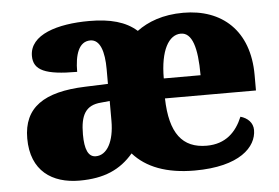

<svg xmlns="http://www.w3.org/2000/svg" viewBox="-44 -611 989 681"><g transform="rotate(-5 450.0 -270.5)"><path d="M213 10C301 10 359 -16 405 -70C451 -18 523 10 623 10C784 10 845 -55 845 -115C845 -141 826 -159 801 -166C779 -113 741 -74 673 -74C587 -74 543 -129 540 -254H864V-309C864 -468 768 -551 631 -551C558 -551 504 -530 465 -501C426 -536 371 -551 296 -551C183 -551 83 -521 83 -445C83 -394 125 -375 238 -375C238 -436 253 -482 294 -482C329 -482 343 -438 343 -375V-323L262 -320C114 -315 41 -265 41 -155C41 -39 116 10 213 10ZM673 -325H542C542 -425 573 -478 616 -478C656 -478 673 -424 673 -325ZM278 -71C251 -71 239 -99 239 -152C239 -220 257 -255 313 -259L344 -262V-191C344 -118 318 -71 278 -71Z"/></g></svg>

Font: Noto Serif Thai Black
Style: Regular
Weight: 900
Designer: Monotype Design Team
Foundry: Monotype Imaging Inc.
Version: Version 2.002